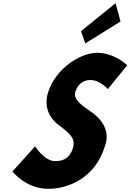

<svg xmlns="http://www.w3.org/2000/svg" viewBox="-20 -1172 820 1207"><path d="M489.3 -976 516.1 -899 737.7 -1037 706.5 -1152ZM590.7 -840C485.5 -840 328.3 -742 281.3 -588C255 -502 288.4 -425 362.5 -376C423.6 -327 456.3 -300 437.9 -240C414.4 -163 356.3 -159 326.4 -159C259.3 -159 200.5 -252 200.5 -252L58.2 -94C58.2 -94 141.9 15 283.4 15C410.4 15 578.5 -54 638.7 -251C680.7 -359 603.5 -437 542.8 -476C486.5 -516 439.7 -549 453.8 -595C467.6 -640 501.2 -669 547.9 -669C609.8 -669 658 -612 658 -612L779.9 -762C779.9 -762 700 -840 590.7 -840Z"/></svg>

Font: Hussar
Style: BdSuprConOblThree
Weight: 700
Foundry: Cannot Into Space Fonts
Version: Version 2.00